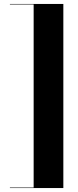

<svg xmlns="http://www.w3.org/2000/svg" viewBox="-20 -800 394 970"><path d="M150 150V-780H300V150ZM30 150V147.5H300V150ZM30 -777.5V-780H300V-777.5Z"/></svg>

Font: Bodoni Moda 72pt
Style: Bold
Weight: 700
Designer: Owen Earl
Foundry: indestructible type
Version: Version 2.004